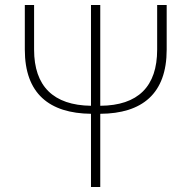

<svg xmlns="http://www.w3.org/2000/svg" viewBox="-20 -746 764 766"><path d="M343 0H380V-292C547 -293 645 -372 645 -548V-726H607V-548C607 -401 531 -325 380 -324V-726H343V-324C193 -326 116 -402 116 -548V-726H79V-548C79 -373 176 -294 343 -292Z"/></svg>

Font: Harano Aji Gothic KR ExtraLight
Style: Regular
Weight: 250
Foundry: Masamichi Hosoda
Version: HaranoAjiGothicKR-ExtraLight version 20220220;ttx 4.29.1